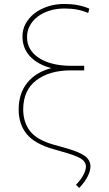

<svg xmlns="http://www.w3.org/2000/svg" viewBox="-20 -757 545 959"><path d="M375.7 181.8 359.4 166.2Q384.9 139.6 397 115.9Q409.1 92.3 409.1 75.3V73.9Q408.4 49.4 381.7 33.7Q354 18.1 289.1 0L246.4 -12.1Q151.6 -39.4 112.6 -88.4Q73.2 -137.8 73.2 -209.5Q73.2 -290.5 116.1 -343.4Q159.1 -396.7 236.5 -416.9Q170.5 -433.6 131.4 -474.1Q93 -514.2 92.3 -572.8Q91.6 -607.6 107.6 -637.8Q123.6 -668 152.2 -690.2Q180.8 -712.4 219.6 -725Q258.5 -737.6 304 -737.2Q371.8 -737.2 426.1 -713.8L420.5 -691.8Q370.4 -714.5 304 -714.5Q263.1 -714.8 228.3 -704Q193.5 -693.2 168.3 -674Q143.1 -654.8 128.9 -628.4Q114.7 -601.9 115.1 -571Q115.1 -506 175.4 -467Q235.8 -428.3 336.6 -428.3H400.6V-405.5H331Q225.9 -404.8 161.2 -355.8Q96.2 -306.5 95.9 -210.6Q95.9 -146.3 130.3 -101.9Q165.1 -57.5 249.3 -34.1L297.6 -20.6Q371.4 -0.4 401.6 20.6Q431.8 41.9 431.8 73.9Q431.8 95.5 418.7 122.7Q405.5 149.9 375.7 181.8Z"/></svg>

Font: Linik Sans Thin
Style: Regular
Weight: 100
Designer: Fonts by Rasmus Andersson / Changes by Cristiano Sobral with parts from Marc Monis
Foundry: rsms
Version: Version 3.020; ttfautohint (v1.6)